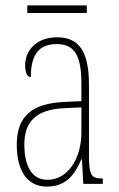

<svg xmlns="http://www.w3.org/2000/svg" viewBox="-20 -680 440 710"><path d="M81 -632H301V-660H81ZM153 10C224 10 256 -33 281 -91H283L288 0H360V-20H358C320 -20 309 -29 309 -103V-366C309 -495 269 -542 191 -542C117 -542 73 -496 73 -438C73 -411 81 -395 94 -395C94 -482 127 -517 190 -517C254 -517 281 -477 281 -371V-306L218 -303C99 -298 42 -250 42 -146C42 -41 86 10 153 10ZM155 -15C96 -15 70 -69 70 -146C70 -228 112 -276 219 -280L281 -283V-191C281 -92 230 -15 155 -15Z"/></svg>

Font: Noto Serif Lao ExtraCondensed Thin
Style: Regular
Weight: 100
Width: 2
Designer: Monotype Design Team
Foundry: Monotype Imaging Inc.
Version: Version 2.003